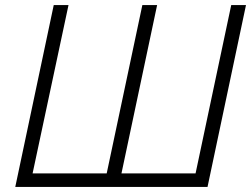

<svg xmlns="http://www.w3.org/2000/svg" viewBox="-20 -734 986 754"><path d="M40 0 191 -714H249L108 -53H399L539 -714H597L457 -53H748L888 -714H946L795 0Z"/></svg>

Font: Noto Sans Light
Style: Italic
Weight: 300
Italic angle: -12°
Designer: Monotype Design Team
Foundry: Monotype Imaging Inc.
Version: Version 2.013; ttfautohint (v1.8.4.7-5d5b)